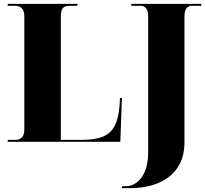

<svg xmlns="http://www.w3.org/2000/svg" viewBox="-20 -734 1062 994"><path d="M611 240V230H634Q660 230 686.5 211.5Q713 193 730 154Q747 115 747 54V-652Q747 -679 736 -691.5Q725 -704 711 -704H660V-714H1022V-704H972Q957 -704 946 -691.5Q935 -679 935 -650V-1Q935 67 911 113.5Q887 160 847 187.5Q807 215 758 227.5Q709 240 658 240ZM20 0V-10H63Q79 -10 92.5 -22Q106 -34 106 -64V-648Q106 -680 92 -692Q78 -704 58 -704H20V-714H381V-704H341Q316 -704 305.5 -692Q295 -680 295 -651V-10H406Q473 -10 513.5 -27Q554 -44 574 -83Q594 -122 599 -189L601 -227H611L603 0Z"/></svg>

Font: Noto Serif Display SemiCondensed Black
Style: Regular
Weight: 900
Width: 4
Designer: Monotype Design Team
Foundry: Monotype Imaging Inc.
Version: Version 2.009